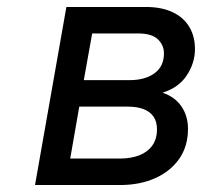

<svg xmlns="http://www.w3.org/2000/svg" viewBox="-20 -531 586 551"><path d="M80.5 0 170.5 -511H398.5Q443.5 -511 475 -496.2Q506.5 -481.5 523 -454.2Q539.5 -427 539.5 -390Q539.5 -350.5 516.2 -315Q493 -279.5 446.5 -265Q482 -253 500.8 -225.5Q519.5 -198 519.5 -161Q519.5 -111.5 494.5 -75.5Q469.5 -39.5 425.5 -19.8Q381.5 0 324.5 0ZM181.5 -76H324.5Q355.5 -76 379.5 -85.2Q403.5 -94.5 417 -113.2Q430.5 -132 430.5 -160Q430.5 -181.5 420.8 -196Q411 -210.5 392.2 -217.8Q373.5 -225 346.5 -225H207.5ZM220.5 -301H351.5Q396.5 -301 423.5 -320.8Q450.5 -340.5 450.5 -378Q450.5 -401.5 433 -418.2Q415.5 -435 376.5 -435H244.5Z"/></svg>

Font: Overpass
Style: Italic
Weight: 400
Italic angle: -10°
Designer: Delve Withrington, Dave Bailey, Thomas Jockin
Foundry: Delve Fonts LLC
Version: Version 4.000